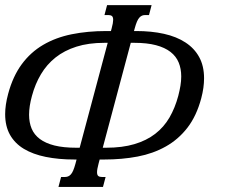

<svg xmlns="http://www.w3.org/2000/svg" viewBox="-32 -736 919 756"><path d="M261.2 -107.9Q198.7 -107.9 148.2 -118.2Q97.7 -128.4 62 -149.9Q26.4 -171.4 7.3 -205.3Q-11.7 -239.3 -11.7 -286.6Q-11.7 -322.3 0 -366.2Q18.6 -435.5 53.5 -482.9Q88.4 -530.3 137.9 -559.3Q187.5 -588.4 250.2 -601.1Q313 -613.8 386.7 -613.8H404.8L407.7 -624.5Q413.6 -646.5 413.6 -657.7Q413.6 -668.9 408.7 -672.9Q403.8 -676.8 394 -676.8H379.4L389.6 -715.8H564.9L554.7 -676.8H540.5Q533.2 -676.8 527.6 -674.6Q522 -672.4 516.8 -666.7Q511.7 -661.1 507.3 -650.9Q502.9 -640.6 498.5 -624.5L495.6 -613.8H503.9Q564.5 -613.8 613.8 -602.8Q663.1 -591.8 698.2 -568.8Q733.4 -545.9 752.4 -511Q771.5 -476.1 771.5 -427.7Q771.5 -409.7 768.8 -390.1Q766.1 -370.6 760.3 -348.6Q741.7 -279.3 706.1 -233.2Q670.4 -187 620.8 -159.2Q571.3 -131.3 510 -119.6Q448.7 -107.9 378.4 -107.9H360.4L356 -91.3Q350.1 -69.3 350.1 -58.1Q350.1 -46.9 355 -43Q359.9 -39.1 369.6 -39.1H383.8L373.5 0H198.2L208.5 -39.1H223.1Q230 -39.1 235.8 -41.3Q241.7 -43.5 246.8 -49.1Q252 -54.7 256.3 -64.9Q260.7 -75.2 265.1 -91.3L269.5 -107.9ZM385.7 -154.3Q449.7 -154.3 497.3 -168.5Q544.9 -182.6 579.1 -209Q613.3 -235.4 635.3 -273.2Q657.2 -311 669.9 -358.4Q675.3 -379.4 678.5 -398.4Q681.6 -417.5 681.6 -435.1Q681.6 -465.3 671.6 -489.7Q661.6 -514.2 639.4 -531.5Q617.2 -548.8 582 -558.1Q546.9 -567.4 496.6 -567.4H482.9L372.6 -154.3ZM93.8 -358.4Q82.5 -317.4 82.5 -284.2Q82.5 -253.9 92.5 -229.7Q102.5 -205.6 125 -188.7Q147.5 -171.9 182.6 -163.1Q217.8 -154.3 268.6 -154.3H281.7L392.1 -567.4H379.4Q316.4 -567.4 268.8 -552.2Q221.2 -537.1 186.5 -509.5Q151.9 -481.9 129.2 -443.6Q106.4 -405.3 93.8 -358.4Z"/></svg>

Font: Arian AMU Serif
Style: Italic
Weight: 400
Italic angle: -15°
Designer: Ruben Hakobyan (Tarumian)
Foundry: Ruben Hakobyan (Tarumian)
Version: Version 1.002